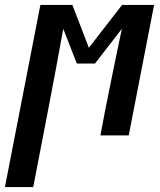

<svg xmlns="http://www.w3.org/2000/svg" viewBox="-80 -550 650 780"><path d="M-60 210 84 -530H214L281 -356L416 -530H546L443 0H328L348 -106Q364 -188 381 -269.5Q398 -351 415 -433L306 -292H232L177 -433Q162 -351 147 -269.5Q132 -188 116 -106L55 210Z"/></svg>

Font: Lode Term
Style: Bold Italic
Weight: 700
Italic angle: -11°
Monospace: yes
Designer: Belleve Invis
Foundry: Belleve Invis
Version: Version 29.2.0